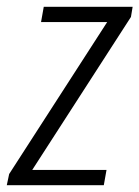

<svg xmlns="http://www.w3.org/2000/svg" viewBox="-47 -546 411 566"><path d="M-27 0 -20 -33 269 -481H74L82 -526H344L339 -496L48 -45H267L259 0Z"/></svg>

Font: Archivo ExtraCondensed ExtraLight
Style: Italic
Weight: 250
Width: 2
Italic angle: -10°
Designer: Hector Gatti
Foundry: Omnibus-Type
Version: Version 2.001